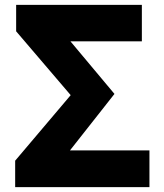

<svg xmlns="http://www.w3.org/2000/svg" viewBox="-20 -765 670 785"><path d="M42 0H591V-150H266L448 -381L268 -596H560V-745H46V-637L269 -376L42 -108Z"/></svg>

Font: Noto Sans HK Black
Style: Regular
Weight: 900
Designer: Ryoko NISHIZUKA 西塚涼子 (kana, bopomofo & ideographs); Paul D. Hunt (Latin, Greek & Cyrillic); Sandoll Communications 산돌커뮤니
Foundry: Adobe
Version: Version 2.004;hotconv 1.0.118;makeotfexe 2.5.65603